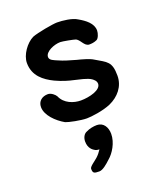

<svg xmlns="http://www.w3.org/2000/svg" viewBox="-127 -514 699 834"><g transform="rotate(-20 222.5 -96.5)"><path d="M333 -225C318 -235 282 -245 261 -250C230 -259 207 -265 183 -276C167 -283 148 -289 148 -304C148 -329 192 -347 220 -347C231 -347 277 -338 286 -335C306 -329 312 -294 336 -294C346 -294 358 -295 371 -301C380 -305 388 -326 388 -340C388 -373 357 -396 327 -413C306 -427 261 -432 236 -432C217 -432 143 -419 118 -409C85 -393 53 -348 53 -311C53 -251 95 -220 138 -199C170 -184 199 -176 218 -172C241 -166 278 -160 296 -147C301 -143 313 -135 313 -121C313 -92 258 -78 218 -78C186 -78 144 -92 128 -130C123 -139 107 -153 92 -153C65 -153 45 -137 45 -110C45 -72 84 -34 121 -13C135 -7 188 4 216 4C237 4 293 -3 329 -19C371 -38 404 -75 404 -125C404 -191 383 -195 333 -225ZM221 149C213 161 206 170 196 179C184 190 158 206 158 216C158 236 163 239 188 239C204 239 225 221 243 204C266 185 292 144 292 103C292 72 276 46 246 46C230 46 210 50 197 57C182 62 174 79 174 96C174 128 193 140 202 145C208 149 221 149 221 149Z"/></g></svg>

Font: Itim
Style: Regular
Weight: 400
Designer: CadsonDemak Team
Foundry: Pablo Impallari
Version: Version 1.002;PS 001.002;hotconv 1.0.88;makeotf.lib2.5.64775